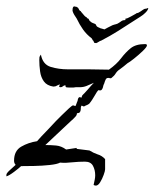

<svg xmlns="http://www.w3.org/2000/svg" viewBox="-41 -556 484 601"><path d="M259 25Q256 25 252 23Q254 14 255.5 6.5Q257 -1 257 -7Q257 -24 250 -37Q243 -50 225 -50Q215 -50 205.5 -49.5Q196 -49 186 -48Q176 -47 166.5 -46.5Q157 -46 147 -47Q138 -42 114.5 -39.5Q91 -37 66 -36.5Q41 -36 25 -36Q19 -30 3 -18Q-13 -6 -21 -4V-9Q-21 -14 -8.5 -25Q4 -36 8 -40Q3 -45 3 -53Q3 -84 25.5 -97Q48 -110 75 -114Q78 -118 88.5 -129Q99 -140 112 -153.5Q125 -167 134 -177Q141 -184 152.5 -195.5Q164 -207 174.5 -216.5Q185 -226 187 -226Q191 -226 192 -225Q193 -224 194 -224Q196 -224 197 -228L200 -236Q202 -239 203 -246Q205 -252 209 -252Q211 -252 213 -250Q214 -250 214 -251Q214 -251 214 -251.5Q214 -252 215 -253Q215 -256 218 -259Q220 -261 224.5 -265.5Q229 -270 234 -276Q239 -282 244 -287.5Q249 -293 253 -297L251 -296Q240 -291 230 -287Q220 -283 209 -283H196Q192 -282 189 -282Q186 -282 182 -282H175Q172 -282 168 -282.5Q164 -283 164 -287V-289Q159 -289 156 -286Q153 -283 149 -283Q144 -283 144 -286Q144 -287 145 -288Q146 -289 146 -291V-292Q144 -291 141.5 -290Q139 -289 137 -288Q133 -285 126 -285Q106 -288 96.5 -301Q87 -314 84.5 -332.5Q82 -351 82 -368Q82 -374 82.5 -377Q83 -380 87 -385Q93 -354 118 -346.5Q143 -339 171 -339H235Q251 -339 266.5 -338.5Q282 -338 298 -338H300Q324 -355 338 -373.5Q352 -392 368 -405Q384 -418 413 -418Q419 -418 419 -414Q419 -409 406 -396.5Q393 -384 378.5 -372.5Q364 -361 358 -358Q352 -353 346.5 -348.5Q341 -344 334 -339Q326 -334 321 -326Q317 -319 308 -312Q307 -311 304 -311Q302 -311 301 -312H297Q292 -312 289.5 -306.5Q287 -301 285 -294Q284 -293 283 -290Q282 -287 281 -282Q278 -273 273 -273H270L269 -274Q266 -274 262.5 -268.5Q259 -263 255 -256L247 -243Q244 -239 242 -236Q240 -233 238 -231Q237 -230 233 -228L226 -225Q224 -223 221 -223Q219 -223 218 -224Q217 -225 214 -225Q213 -225 213 -223Q213 -221 212 -220V-216Q212 -211 210 -206.5Q208 -202 202 -202Q199 -202 199 -196L198 -195Q198 -194 197 -193Q193 -189 190 -185.5Q187 -182 183 -179L168 -165Q160 -157 151.5 -149.5Q143 -142 135 -134Q127 -126 118 -118Q109 -110 101 -102Q118 -102 134.5 -100.5Q151 -99 166 -88L199 -93V-90L239 -85Q252 -77 264 -73Q278 -69 288 -58V-26Q288 -21 283.5 -8.5Q279 4 272.5 14.5Q266 25 259 25ZM260 -421 254 -422 251 -429H250L246 -436Q230 -448 219 -463.5Q208 -479 199 -498Q195 -504 191.5 -509.5Q188 -515 186 -522Q186 -531 187.5 -533Q189 -535 189 -535Q190 -535 190 -535.5Q190 -536 192 -536Q194 -535 196.5 -535Q199 -535 201 -533Q204 -532 206 -527Q208 -522 212 -521Q212 -521 212.5 -521Q213 -521 212 -520Q215 -517 221 -509.5Q227 -502 231 -502Q231 -502 230.5 -501Q230 -500 231 -500V-499Q236 -499 237.5 -494.5Q239 -490 243 -488Q246 -485 249.5 -484Q253 -483 257 -481Q259 -480 260 -477Q261 -474 264 -472L270 -469Q272 -469 272 -468L286 -464Q291 -467 297 -470Q303 -473 305 -474Q312 -478 317 -479Q322 -480 327 -482Q334 -486 338.5 -489.5Q343 -493 350 -493Q352 -493 352 -498Q356 -497 369 -504.5Q382 -512 386 -514Q386 -515 387 -515Q392 -515 399.5 -520.5Q407 -526 411 -528Q414 -529 416.5 -529Q419 -529 420 -530Q421 -531 423 -531V-530Q423 -529 421.5 -525.5Q420 -522 414 -516Q407 -509 398 -503.5Q389 -498 380 -492Q354 -475 328.5 -459Q303 -443 276 -429Q272 -428 268.5 -425.5Q265 -423 260 -421Z"/></svg>

Font: Water Brush
Style: Regular
Weight: 400
Designer: Robert E. Leuschke
Foundry: Robert E. Leuschke
Version: Version 1.010; ttfautohint (v1.8.4.7-5d5b)